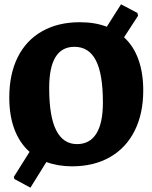

<svg xmlns="http://www.w3.org/2000/svg" viewBox="-20 -759 706 890"><path d="M644 -340Q644 -232 604 -152.5Q564 -73 489.5 -30.5Q415 12 314 12Q249 12 195 -8L121 111L47 71L44 61L117 -55Q71 -96 47 -159.5Q23 -223 23 -307Q23 -415 62 -493.5Q101 -572 175 -614Q249 -656 350 -656Q421 -656 475 -635L541 -739L617 -699L620 -686L555 -586Q599 -546 621.5 -483.5Q644 -421 644 -340ZM457 -284Q457 -416 424.5 -479Q392 -542 325 -542Q208 -542 208 -351Q208 -219 240.5 -155Q273 -91 337 -91Q396 -91 426.5 -139.5Q457 -188 457 -284Z"/></svg>

Font: Alegreya SC ExtraBold
Style: Regular
Weight: 800
Designer: Juan Pablo del Peral
Foundry: Huerta Tipografica
Version: Version 2.007; ttfautohint (v1.6)